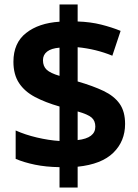

<svg xmlns="http://www.w3.org/2000/svg" viewBox="-20 -780 615 858"><path d="M246 -33Q185 -34 136.5 -44Q88 -54 50 -70V-197Q92 -178 145 -165.5Q198 -153 246 -150V-304Q183 -322 136.5 -346.5Q90 -371 65 -409Q40 -447 40 -504Q40 -588 96.5 -632.5Q153 -677 246 -683V-760H327V-684Q385 -682 432.5 -670Q480 -658 519 -642L482 -531Q409 -561 327 -569V-416Q396 -396 443 -373.5Q490 -351 514.5 -316.5Q539 -282 539 -226Q539 -149 486.5 -97.5Q434 -46 327 -35V58H246ZM246 -567Q209 -564 190.5 -549.5Q172 -535 172 -511Q172 -484 188.5 -468.5Q205 -453 246 -441ZM327 -154Q406 -163 406 -214Q406 -240 389.5 -254.5Q373 -269 327 -282Z"/></svg>

Font: Noto Sans Khmer UI
Style: Bold
Weight: 700
Designer: Danh Hong and the Monotype Design Team
Foundry: Monotype Imaging Inc.
Version: Version 2.002; ttfautohint (v1.8.4.7-5d5b)